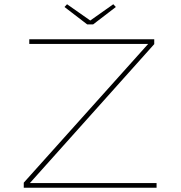

<svg xmlns="http://www.w3.org/2000/svg" viewBox="-20 -885 854 905"><path d="M92 0V-24L691 -692L690 -678H118V-700H707V-677L110 -10L112 -22H718V0ZM391 -770 284 -852 296 -865 413 -783H398L514 -865L526 -852L419 -770Z"/></svg>

Font: Lexend Tera Thin
Style: Regular
Weight: 250
Version: Version 1.007